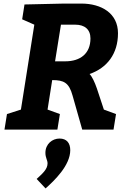

<svg xmlns="http://www.w3.org/2000/svg" viewBox="-20 -725 695 1074"><path d="M246 -112 272 -277C337 -277 366 -263 386 -190L440 0H615L629 -87L561 -112L522 -230C510 -265 495 -297 481 -311C579 -345 640 -424 640 -539C640 -651 547 -705 435 -705H339L117 -700L104 -617L172 -587L97 -112L19 -87L5 0H301L315 -87ZM321 -587H401C453 -587 486 -561 486 -510C486 -426 430 -382 345 -382H288ZM235 329C283 286 373 201 373 115C373 75 353 50 313 50C273 50 234 80 234 130C234 158 246 170 246 189C246 223 215 248 185 276Z"/></svg>

Font: Bitter
Style: Bold Italic
Weight: 700
Designer: Sol Matas
Foundry: Sol Matas
Version: Version 1.002